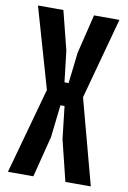

<svg xmlns="http://www.w3.org/2000/svg" viewBox="-89 -854 607 909"><g transform="rotate(10 214.0 -400.0)"><path d="M15 0 129.4 -413.5 18.4 -800H140.6L187.8 -612.5L205.1 -463.6H224.9L242.2 -612.5L287.8 -800H410L303.8 -409.4L413.4 0H291.2L242.6 -197.3L224.9 -353.3H205.1L187.4 -197.3L137.2 0Z"/></g></svg>

Font: Big Shoulders Display SC Thin
Style: Regular
Weight: 100
Designer: Patric King
Foundry: XO Type Co
Version: Version 2.002